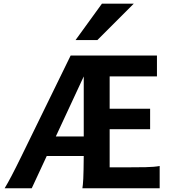

<svg xmlns="http://www.w3.org/2000/svg" viewBox="-20 -1011 934 1031"><path d="M279.8 -278.3H429.7V-600.6ZM568.8 -317.4V-112.3H645.5Q715.8 -112.3 762.2 -113.3Q808.6 -114.3 837.4 -119.6V0H422.4Q423.8 -8.3 425 -20Q426.3 -31.7 427.2 -51.3Q428.2 -70.8 428.7 -100.3Q429.2 -129.9 429.7 -173.3H231L150.4 0H4.9Q13.7 -14.6 22.7 -30.8Q31.7 -46.9 42.2 -66.9Q52.7 -86.9 65.7 -112.8Q78.6 -138.7 95.7 -173.3L359.4 -712.9H822.8V-600.6H568.8V-427.2H786.1V-317.4ZM698.2 -991.2 502.9 -795.9H385.7L527.3 -991.2Z"/></svg>

Font: Andika New Basic
Style: Bold
Weight: 700
Designer: Victor Gaultney, Annie Olsen, Pablo Ugerman
Foundry: SIL International
Version: Version 5.500; ttfautohint (v1.8.3)